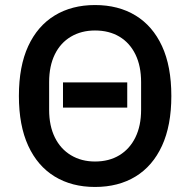

<svg xmlns="http://www.w3.org/2000/svg" viewBox="-20 -730 755 762"><path d="M357 12Q265 12 197 -29.5Q129 -71 92 -151.5Q55 -232 55 -349Q55 -467 92 -547Q129 -627 197 -668.5Q265 -710 357 -710Q450 -710 518 -668.5Q586 -627 623 -547Q660 -467 660 -349Q660 -232 623 -151.5Q586 -71 518 -29.5Q450 12 357 12ZM357 -89Q413 -89 454 -114Q495 -139 517.5 -185Q540 -231 540 -294V-404Q540 -468 517.5 -514Q495 -560 454 -584.5Q413 -609 357 -609Q303 -609 261.5 -584.5Q220 -560 197.5 -514Q175 -468 175 -404V-294Q175 -231 197.5 -185Q220 -139 261.5 -114Q303 -89 357 -89ZM485 -303H230V-403H485Z"/></svg>

Font: IBM Plex Sans Medium
Style: Regular
Weight: 500
Designer: Mike Abbink, Paul van der Laan, Pieter van Rosmalen
Foundry: Bold Monday
Version: Version 3.201